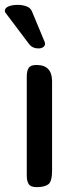

<svg xmlns="http://www.w3.org/2000/svg" viewBox="-25 -769 319 789"><path d="M189 -68Q189 -23 173.5 -11.5Q158 0 125 0Q101 0 93 -12.5Q85 -25 85 -47V-455Q85 -478 93 -490Q101 -502 125 -502Q189 -502 189 -435ZM-2 -716Q-5 -719 -5 -725Q-5 -736 9.5 -742.5Q24 -749 49 -749Q67 -749 83.5 -743Q100 -737 106 -723L158 -598Q160 -594 160 -589Q160 -580 152 -575Q144 -570 133 -570Q109 -570 96 -586Z"/></svg>

Font: Marmelad
Style: Regular
Weight: 400
Designer: Manvel Shmavonyan
Foundry: Cyreal
Version: Version 1.110; ttfautohint (v1.8.4.7-5d5b)